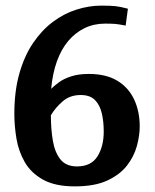

<svg xmlns="http://www.w3.org/2000/svg" viewBox="-20 -649 550 683"><path d="M246 14Q176 14 133 -10Q90 -34 68 -72.5Q46 -111 38.5 -156Q31 -201 31 -244Q31 -325 49 -388Q67 -451 98 -496.5Q129 -542 168.5 -571.5Q208 -601 252.5 -615Q297 -629 340 -629Q374 -629 391.5 -627Q409 -625 435 -618L427 -558Q402 -563 388.5 -564Q375 -565 354 -565Q314 -565 281 -549Q248 -533 223 -503.5Q198 -474 182.5 -431Q167 -388 162 -333Q173 -344 190 -356.5Q207 -369 233.5 -377.5Q260 -386 296 -386Q357 -386 397 -362Q437 -338 457 -295.5Q477 -253 477 -199Q477 -167 467 -130Q457 -93 432 -60.5Q407 -28 362 -7Q317 14 246 14ZM254 -57Q304 -57 326.5 -92.5Q349 -128 349 -181Q349 -217 342 -246.5Q335 -276 317.5 -293.5Q300 -311 267 -311Q229 -311 203 -288.5Q177 -266 161 -239Q161 -190 168 -148.5Q175 -107 195 -82Q215 -57 254 -57Z"/></svg>

Font: Manuale
Style: Bold
Weight: 700
Version: Version 1.002